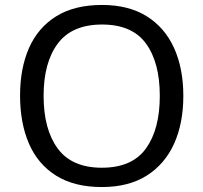

<svg xmlns="http://www.w3.org/2000/svg" viewBox="-20 -745 821 775"><path d="M720 -358Q720 -247 682.5 -164.5Q645 -82 572 -36Q499 10 391 10Q280 10 206.5 -36Q133 -82 97 -165Q61 -248 61 -359Q61 -469 97 -551Q133 -633 206.5 -679Q280 -725 392 -725Q499 -725 572 -679.5Q645 -634 682.5 -551.5Q720 -469 720 -358ZM156 -358Q156 -223 213 -145.5Q270 -68 391 -68Q513 -68 569 -145.5Q625 -223 625 -358Q625 -493 569 -569.5Q513 -646 392 -646Q271 -646 213.5 -569.5Q156 -493 156 -358Z"/></svg>

Font: Noto Sans Yi
Style: Regular
Weight: 400
Designer: Monotype Design Team
Foundry: Monotype Imaging Inc.
Version: Version 2.002; ttfautohint (v1.8.4.7-5d5b)